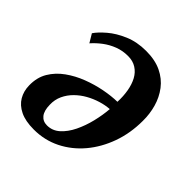

<svg xmlns="http://www.w3.org/2000/svg" viewBox="-157 -674 808 808"><g transform="rotate(45 247.0 -270.0)"><path d="M48 -444.5Q62 -465.5 91.8 -491Q121.5 -516.5 164.8 -535Q208 -553.5 262 -553.5Q316 -553.5 353.8 -535.2Q391.5 -517 415.2 -485.8Q439 -454.5 450 -415.5Q461 -376.5 460.5 -335.5Q460.5 -262.5 437.8 -199Q415 -135.5 374.8 -87.5Q334.5 -39.5 280 -12.2Q225.5 15 161.5 15Q111.5 15 79.8 -0.5Q48 -16 32.5 -42.5Q17 -69 16.5 -102.5Q15.5 -149 36.2 -183.8Q57 -218.5 91.5 -243.2Q126 -268 167.8 -284Q209.5 -300 251.5 -308Q293.5 -316 328 -316.5Q329.5 -351 324.2 -381.2Q319 -411.5 306.5 -434.8Q294 -458 273.2 -471.2Q252.5 -484.5 223.5 -484.5Q191.5 -484.5 163.5 -473.8Q135.5 -463 112.2 -445.5Q89 -428 70.5 -407ZM188.5 -36.5Q220.5 -36.5 245 -58.5Q269.5 -80.5 286.8 -116Q304 -151.5 314 -192.5Q324 -233.5 327 -272Q302 -270.5 275 -262.2Q248 -254 223 -240Q198 -226 178 -206.2Q158 -186.5 146.2 -161.2Q134.5 -136 135.5 -106.5Q136 -71.5 150 -54Q164 -36.5 188.5 -36.5Z"/></g></svg>

Font: Merriweather 48pt SemiBold
Style: Italic
Weight: 600
Italic angle: -7.8°
Designer: Eben Sorkin
Foundry: Eben Sorkin
Version: Version 2.101